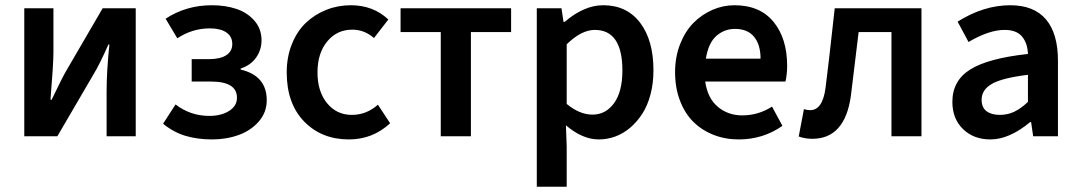

<svg xmlns="http://www.w3.org/2000/svg" viewBox="-20 -523 4145 737"><path d="M73.2 0V-491.2H185.1V-321.8Q185.1 -277.8 173.8 -140.1H178.2Q219.2 -226.1 235.8 -253.9L374 -491.2H501V0H389.2V-169.9Q389.2 -250 399.9 -352.1H396Q363.3 -277.3 337.9 -235.8L200.2 0Z M793.9 12.2Q739.7 12.2 693.8 -1Q647.9 -14.2 606 -47.9L653.8 -122.1Q710.9 -78.1 783.7 -78.1Q829.1 -78.1 859.4 -97.2Q889.6 -116.2 889.6 -147.9Q889.6 -210 789.6 -210H715.8V-295.9H779.8Q825.2 -295.9 848.4 -311Q871.6 -326.2 871.6 -354Q871.6 -383.3 848.6 -398.7Q825.7 -414.1 785.6 -414.1Q718.3 -414.1 660.6 -376L615.7 -451.2Q694.8 -502.9 793 -502.9Q845.2 -502.9 887.5 -488.8Q929.7 -474.6 956.8 -443.4Q983.9 -412.1 983.9 -368.2Q983.9 -332 963.4 -302.5Q942.9 -272.9 903.8 -259.8V-255.9Q1003.9 -232.4 1003.9 -138.2Q1003.9 -91.8 973.6 -56.9Q943.4 -22 896.2 -4.9Q849.1 12.2 793.9 12.2Z M1319.3 12.2Q1214.4 12.2 1147.5 -56.6Q1080.6 -125.5 1080.6 -245.1Q1080.6 -304.7 1100.6 -354.2Q1120.6 -403.8 1154.5 -435.8Q1188.5 -467.8 1232.9 -485.4Q1277.3 -502.9 1326.7 -502.9Q1412.6 -502.9 1470.7 -448.2L1415.5 -377Q1378.4 -409.2 1332.5 -409.2Q1273.4 -409.2 1236.1 -364Q1198.7 -318.8 1198.7 -245.1Q1198.7 -171.9 1235.4 -127Q1272 -82 1330.6 -82Q1386.7 -82 1430.7 -121.1L1477.5 -49.8Q1410.6 12.2 1319.3 12.2Z M1671.9 0V-399.9H1517.6V-491.2H1941.9V-399.9H1787.6V0Z M2040.5 193.8V-491.2H2135.3L2143.1 -439H2147.5Q2222.2 -502.9 2295.4 -502.9Q2386.2 -502.9 2437.3 -435.5Q2488.3 -368.2 2488.3 -252.9Q2488.3 -203.6 2477.1 -160.9Q2465.8 -118.2 2445.8 -86.9Q2425.8 -55.7 2399.2 -33Q2372.6 -10.3 2341.8 1Q2311 12.2 2278.3 12.2Q2215.8 12.2 2152.3 -42L2155.3 40V193.8ZM2254.4 -83Q2305.2 -83 2337.2 -127.2Q2369.1 -171.4 2369.1 -252Q2369.1 -408.2 2263.2 -408.2Q2211.9 -408.2 2155.3 -353V-124Q2205.1 -83 2254.4 -83Z M2801.3 -412.1Q2760.7 -412.1 2730 -385.3Q2699.2 -358.4 2689.5 -297.9H2899.4Q2899.4 -351.6 2874.5 -381.8Q2849.6 -412.1 2801.3 -412.1ZM2815.4 12.2Q2763.7 12.2 2719 -5.4Q2674.3 -22.9 2641.6 -55.2Q2608.9 -87.4 2590.1 -136.7Q2571.3 -186 2571.3 -246.1Q2571.3 -304.2 2590.6 -353.5Q2609.9 -402.8 2641.8 -435.1Q2673.8 -467.3 2714.6 -485.1Q2755.4 -502.9 2799.3 -502.9Q2897 -502.9 2949.2 -439.2Q3001.5 -375.5 3001.5 -270Q3001.5 -239.3 2995.1 -210H2687Q2696.3 -145.5 2735.6 -112.8Q2774.9 -80.1 2829.1 -80.1Q2891.1 -80.1 2943.4 -113.8L2983.4 -40Q2909.2 12.2 2815.4 12.2Z M3098.1 9.8Q3070.3 9.8 3045.9 1L3065.9 -104Q3079.6 -100.1 3089.8 -100.1Q3137.7 -100.1 3148.9 -186Q3159.7 -268.1 3184.1 -491.2H3517.1V0H3401.9V-399.9H3275.9Q3271 -359.4 3261 -277.3Q3251 -195.3 3246.1 -154.8Q3223.1 9.8 3098.1 9.8Z M3781.7 12.2Q3717.3 12.2 3676.5 -27.6Q3635.7 -67.4 3635.7 -131.8Q3635.7 -213.4 3704.3 -256.3Q3772.9 -299.3 3925.8 -315.9Q3924.3 -357.4 3903.1 -382.8Q3881.8 -408.2 3835.9 -408.2Q3776.4 -408.2 3697.8 -361.8L3655.8 -439.9Q3755.9 -502.9 3857.9 -502.9Q3948.7 -502.9 3994.9 -448.7Q4041 -394.5 4041 -290V0H3945.8L3938 -54.2H3934.1Q3854 12.2 3781.7 12.2ZM3817.9 -82Q3847.7 -82 3873 -94Q3898.4 -106 3925.8 -131.8V-235.8Q3828.1 -224.1 3788.1 -201.4Q3748 -178.7 3748 -140.1Q3748 -110.4 3766.8 -96.2Q3785.6 -82 3817.9 -82Z"/></svg>

Font: Source Sans 3 Semibold
Style: Regular
Weight: 600
Designer: Paul D. Hunt
Foundry: Adobe
Version: Version 3.052;hotconv 1.1.0;makeotfexe 2.6.0